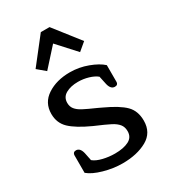

<svg xmlns="http://www.w3.org/2000/svg" viewBox="-185 -831 826 935"><g transform="rotate(-30 228.0 -363.5)"><path d="M86 -597 198 -740H247L359 -597L315 -560L222 -662L130 -560ZM40 -40V-139Q40 -146 44.5 -151Q49 -156 58 -156Q81 -156 89 -122L98 -78Q116 -63 149 -55Q182 -47 216 -47Q264 -47 293.5 -62Q323 -77 323 -111Q323 -135 310.5 -150.5Q298 -166 274 -178.5Q250 -191 189 -217Q112 -252 77.5 -285Q43 -318 43 -369Q43 -432 95 -466Q147 -500 222 -500Q273 -500 321.5 -482Q370 -464 396 -440V-345Q396 -338 391.5 -333.5Q387 -329 378 -329Q355 -329 347 -362L337 -409Q320 -423 291.5 -431.5Q263 -440 233 -440Q192 -440 164.5 -424.5Q137 -409 137 -377Q137 -356 148.5 -341.5Q160 -327 182.5 -315Q205 -303 255 -281L276 -271Q352 -236 384.5 -203.5Q417 -171 417 -116Q417 -49 361.5 -18Q306 13 224 13Q173 13 120 -2Q67 -17 40 -40Z"/></g></svg>

Font: Maitree Medium
Style: Regular
Weight: 500
Designer: CadsonDemak Team
Foundry: CadsonDemak
Version: Version 1.000